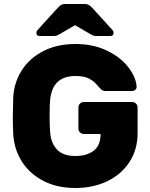

<svg xmlns="http://www.w3.org/2000/svg" viewBox="-20 -930 751 960"><path d="M228 -357Q228 -295 231 -266Q235 -215 265 -182.5Q295 -150 357 -150Q414 -150 448.5 -176.5Q483 -203 483 -260H399Q388 -260 380 -268Q372 -276 372 -287V-393Q372 -404 380 -412Q388 -420 399 -420H641Q652 -420 660 -412Q668 -404 668 -393V-265Q668 -182 627 -119.5Q586 -57 515.5 -23.5Q445 10 357 10Q264 10 195 -26.5Q126 -63 88 -124.5Q50 -186 46 -261Q44 -309 44 -340Q44 -377 46 -439Q49 -514 87 -575.5Q125 -637 194.5 -673.5Q264 -710 357 -710Q446 -710 514.5 -677Q583 -644 621.5 -594Q660 -544 663 -497Q664 -488 657 -481.5Q650 -475 641 -475H508Q495 -475 487.5 -481.5Q480 -488 468 -502Q450 -524 425.5 -537Q401 -550 357 -550Q244 -550 231 -434Q228 -410 228 -357ZM441 -891 543 -779Q548 -774 548 -766Q548 -750 532 -750H460Q451 -750 444 -753Q437 -756 429 -761L355 -804L281 -761Q273 -756 266 -753Q259 -750 250 -750H178Q162 -750 162 -766Q162 -774 167 -779L269 -891Q279 -902 287 -906Q295 -910 306 -910H404Q415 -910 423 -906Q431 -902 441 -891Z"/></svg>

Font: Rubik
Style: Regular
Weight: 700
Designer: Hubert & Fischer
Foundry: Hubert & Fischer
Version: Version 1.100